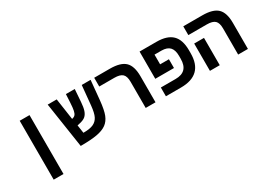

<svg xmlns="http://www.w3.org/2000/svg" viewBox="-25 -1330 3050 2242"><g transform="rotate(-30 1500.0 -209.0)"><path d="M233.9 -606H366.2V188H233.9Z M774.9 -318.8Q805.2 -325.2 818.8 -341.3Q832.5 -357.4 839.8 -391.4Q847.2 -425.3 851.1 -497.1L856.9 -606H976.1L963.9 -439Q959 -369.1 945.3 -328.1Q931.6 -287.1 906.2 -264.4Q880.9 -241.7 831.1 -230L792 -221.2L808.1 -112.8H817.4Q897 -112.8 942.9 -133.8Q988.8 -154.8 1012.2 -200.9Q1035.6 -247.1 1044.9 -342.8L1070.3 -606H1189.9L1165 -346.2Q1152.3 -218.8 1127.4 -156.5Q1102.5 -94.2 1055.7 -60.1Q1008.8 -25.9 928.5 -10.5Q848.1 4.9 704.1 4.9L611.3 -606H732.9Z M1715.3 0H1583V-352.1Q1583 -427.7 1550.5 -457.8Q1518.1 -487.8 1441.4 -487.8H1238.3V-606H1449.2Q1593.3 -606 1654.3 -547.1Q1715.3 -488.3 1715.3 -351.1Z M2224.1 -333Q2224.1 -411.1 2188.5 -449.5Q2152.8 -487.8 2076.2 -487.8H1983.4V-356.9H2102.1V-238.8H1850.1V-606H2077.1Q2220.7 -606 2289.1 -539.1Q2357.4 -472.2 2357.4 -331.1V-291Q2357.4 0 2058.1 0H1855.5V-118.2H2055.2Q2224.1 -118.2 2224.1 -292Z M2581.5 0H2449.2V-368.2H2581.5ZM2961.4 0H2829.6V-352.1Q2829.6 -426.8 2797.9 -457.3Q2766.1 -487.8 2687.5 -487.8H2439.5V-606H2695.3Q2839.4 -606 2900.4 -546.9Q2961.4 -487.8 2961.4 -351.1Z"/></g></svg>

Font: Cousine
Style: Bold
Weight: 700
Monospace: yes
Designer: Steve Matteson
Foundry: Ascender Corporation
Version: Version 1.20